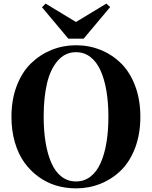

<svg xmlns="http://www.w3.org/2000/svg" viewBox="-20 -1016 835 1056"><path d="M439.9 -803.2H356L210.9 -976.1L231 -996.1L397.9 -895L564.9 -996.1L585.9 -977.1ZM397.9 -767.1Q469.2 -767.1 532.7 -741.7Q596.2 -716.3 645.3 -668.2Q694.3 -620.1 723.1 -544.2Q752 -468.3 752 -374Q752 -279.3 723.4 -203.4Q694.8 -127.4 645.8 -79.3Q596.7 -31.2 533.2 -5.6Q469.7 20 397.9 20Q340.8 20 288.8 4.4Q236.8 -11.2 191.9 -43.7Q147 -76.2 113.8 -122.3Q80.6 -168.5 61.8 -233.2Q43 -297.9 43 -374Q43 -467.8 72 -543.7Q101.1 -619.6 150.6 -667.7Q200.2 -715.8 263.7 -741.5Q327.1 -767.1 397.9 -767.1ZM576.2 -374Q576.2 -451.7 565.4 -515.6Q554.7 -579.6 533.2 -627.7Q511.7 -675.8 477.3 -702.4Q442.9 -729 397.9 -729Q338.4 -729 297.6 -682.1Q256.8 -635.3 238.5 -557.1Q220.2 -479 220.2 -374Q220.2 -295.4 231 -231.2Q241.7 -167 262.9 -118.9Q284.2 -70.8 318.6 -44.4Q353 -18.1 397.9 -18.1Q442.9 -18.1 477.3 -44.4Q511.7 -70.8 533.2 -118.9Q554.7 -167 565.4 -231.2Q576.2 -295.4 576.2 -374Z"/></svg>

Font: Noto Serif JP Black
Style: Regular
Weight: 900
Designer: Ryoko NISHIZUKA  (kana & ideographs); Frank Grießhammer (Latin, Greek & Cyrillic); Wenlong ZHANG  (bopomofo); Sandoll Co
Foundry: Adobe Systems Incorporated
Version: Version 1.001;PS 1.001;hotconv 16.6.54;makeotf.lib2.5.65590